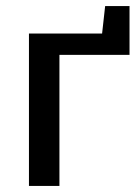

<svg xmlns="http://www.w3.org/2000/svg" viewBox="-20 -610 455 630"><path d="M75 0V-500H315L325 -590H405V-430H175V0Z"/></svg>

Font: Scada
Style: Regular
Weight: 400
Designer: Jovanny Lemonad
Foundry: Jovanny Lemonad
Version: Version 4.100;PS 004.100;hotconv 1.0.88;makeotf.lib2.5.64775